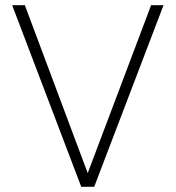

<svg xmlns="http://www.w3.org/2000/svg" viewBox="-20 -722 679 742"><path d="M612 -702 344 0H294L27 -702H76L319 -53L564 -702Z"/></svg>

Font: Fz Poppins ExtLt
Style: Regular
Weight: 200
Designer: Ninad Kale (Devanagari), Jonny Pinhorn (Latin)
Foundry: Indian Type Foundry
Version: Vit hóa bi Vntype.Com & FontZin.Com